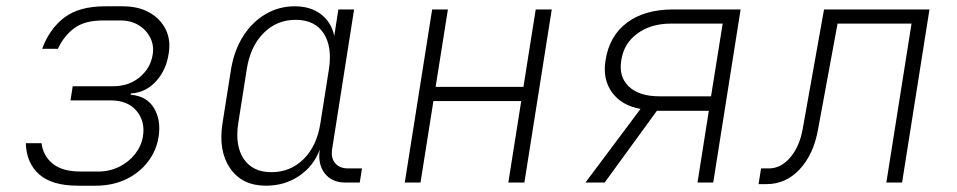

<svg xmlns="http://www.w3.org/2000/svg" viewBox="-20 -580 3040 610"><path d="M228 10Q145 10 104.5 -26Q64 -62 62 -125H112Q117 -85 147.5 -60Q178 -35 236 -35H292Q328 -35 358.5 -50Q389 -65 409 -90.5Q429 -116 434 -146Q442 -194 414 -227.5Q386 -261 332 -261H204L211 -306H339Q389 -306 423.5 -334.5Q458 -363 465 -406Q470 -435 457.5 -460Q445 -485 420.5 -500Q396 -515 363 -515H307Q249 -515 216 -490.5Q183 -466 164 -425H114Q137 -488 184 -524Q231 -560 314 -560H370Q420 -560 455 -540Q490 -520 506.5 -486.5Q523 -453 516 -410Q508 -357 475.5 -321.5Q443 -286 396 -283L395 -279Q446 -275 469 -237Q492 -199 484 -146Q477 -101 449.5 -65.5Q422 -30 379.5 -10Q337 10 284 10Z M825 10Q749 10 711 -45.5Q673 -101 687 -189L714 -360Q724 -420 752.5 -465Q781 -510 823.5 -535Q866 -560 916 -560Q967 -560 1000 -534.5Q1033 -509 1042 -466L1055 -550H1105L1035 -105Q1031 -78 1045 -61.5Q1059 -45 1085 -45H1130L1123 0H1078Q1034 0 1011.5 -29.5Q989 -59 996 -105Q977 -53 931 -21.5Q885 10 825 10ZM842 -33Q903 -33 945 -75Q987 -117 998 -189L1025 -360Q1036 -432 1008 -474.5Q980 -517 919 -517Q859 -517 817 -474.5Q775 -432 764 -360L737 -189Q726 -117 754.5 -75Q783 -33 842 -33Z M1266 0 1353 -550H1403L1364 -304H1643L1682 -550H1733L1646 0H1595L1636 -259H1357L1316 0Z M1840 0 2015 -234Q1954 -245 1924 -287Q1894 -329 1904 -389Q1916 -466 1972 -508Q2028 -550 2119 -550H2333L2246 0H2196L2232 -228H2067L1901 0ZM2075 -274H2239L2276 -505H2112Q2048 -505 2005 -473.5Q1962 -442 1954 -389Q1945 -336 1978 -305Q2011 -274 2075 -274Z M2390 5 2398 -45H2423Q2461 -45 2490.5 -79.5Q2520 -114 2530 -169L2598 -550H2933L2846 0H2796L2876 -505H2641L2579 -169Q2565 -90 2521 -42.5Q2477 5 2415 5Z"/></svg>

Font: JetBrains Mono NL Thin
Style: Italic
Weight: 100
Italic angle: -9°
Monospace: yes
Designer: Philipp Nurullin, Konstantin Bulenkov
Foundry: JetBrains
Version: Version 2.305; ttfautohint (v1.8.4.7-5d5b)